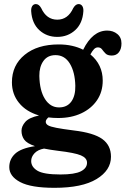

<svg xmlns="http://www.w3.org/2000/svg" viewBox="-20 -685 616 942"><path d="M341.5 -45Q439.5 -33.5 482 -2.8Q524.5 28 524.5 84Q524.5 150.5 453.8 193.5Q383 236.5 247.5 236.5Q132 236.5 78.8 208.2Q25.5 180 25.5 135Q25.5 96 54.2 69.2Q83 42.5 151.5 32Q112 18.5 98.8 0Q85.5 -18.5 85.5 -43.5Q85.5 -65.5 104 -86.8Q122.5 -108 171.5 -118.5Q108.5 -137 73.5 -180Q38.5 -223 38.5 -281Q38.5 -365 101 -416Q163.5 -467 268 -467Q303.5 -467 333.5 -460.2Q363.5 -453.5 388 -441Q434.5 -535 506 -535Q535 -535 555.5 -518.2Q576 -501.5 576 -472Q576 -445 563.5 -428.8Q551 -412.5 528.5 -412.5Q507.5 -412.5 497.8 -422.5Q488 -432.5 480.8 -442.5Q473.5 -452.5 460.5 -452.5Q449.5 -452.5 441 -443.5Q432.5 -434.5 423.5 -418Q484 -368 484 -289.5Q484 -234.5 456 -193.2Q428 -152 378.8 -129Q329.5 -106 265.5 -106Q240.5 -106 217.5 -109Q204.5 -98 204.5 -87.5Q204.5 -77 215.8 -70.2Q227 -63.5 256.8 -57.8Q286.5 -52 341.5 -45ZM252.5 -414.5Q213.5 -414.5 193 -385.8Q172.5 -357 173 -312.5Q174.5 -240 200.8 -199Q227 -158 269.5 -158Q309 -158 329.8 -186.5Q350.5 -215 349.5 -264Q348 -331 322.8 -372.8Q297.5 -414.5 252.5 -414.5ZM133 105Q133 134 163.5 152.5Q194 171 276.5 171Q346.5 171 376.8 155.5Q407 140 407 113.5Q407 90 376.8 77.2Q346.5 64.5 265.5 55Q225.5 50 196 44Q165.5 49.5 149.2 67Q133 84.5 133 105ZM261 -588.5Q313.5 -588.5 339.5 -645.5Q351 -665 365.5 -665Q377.5 -665 383.8 -655.2Q390 -645.5 389 -629.5Q385 -570 348.8 -537Q312.5 -504 261 -504Q209 -504 173 -537Q137 -570 133 -629.5Q132 -645.5 138.2 -655.2Q144.5 -665 156 -665Q171 -665 182 -645.5Q208 -588.5 261 -588.5Z"/></svg>

Font: Fraunces 72pt S100 SemiBold
Style: Regular
Weight: 600
Version: Version 1.000; ttfautohint (v1.8.3)